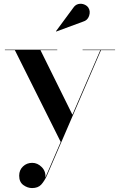

<svg xmlns="http://www.w3.org/2000/svg" viewBox="-20 -719 620 1001"><path d="M412.5 -606 273 -554.5 272 -556.5 361 -677Q372.5 -694.5 388.8 -698Q405 -701.5 419.5 -695.5Q434 -689.5 441 -678.5Q452.5 -660 444.5 -636.2Q436.5 -612.5 412.5 -606ZM278.5 -457.5H191L357.5 -121L503 -457.5H410.5V-460H580V-457.5H506.5L224.5 196.5Q211 226 194.5 243.8Q178 261.5 147 261.5Q123.5 261.5 101.8 245.8Q80 230 80 197Q80 167.5 99.8 148.8Q119.5 130 148 130Q175.5 130 197.5 152Q219.5 174 216.5 206.5L296.5 21L57.5 -457.5H5.5V-460H278.5Z"/></svg>

Font: Bodoni* 72pt Medium
Style: Regular
Weight: 500
Version: Version 2.3